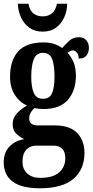

<svg xmlns="http://www.w3.org/2000/svg" viewBox="-21 -776 500 1032"><path d="M193 236Q95 236 47 200Q-1 164 -1 97Q-1 43 30.5 11Q62 -21 110 -28Q87 -38 67 -56.5Q47 -75 47 -109Q47 -141 68.5 -165Q90 -189 124 -209Q84 -226 58.5 -266Q33 -306 33 -363Q33 -451 76.5 -499.5Q120 -548 212 -548Q244 -548 268 -540.5Q292 -533 313 -518Q330 -537 351 -556.5Q372 -576 403 -576Q430 -576 443.5 -559Q457 -542 457 -519Q457 -496 444.5 -478.5Q432 -461 402 -461Q402 -482 392 -493.5Q382 -505 372 -505Q362 -505 355.5 -501Q349 -497 342 -492Q361 -472 374 -442.5Q387 -413 387 -368Q387 -290 344.5 -240Q302 -190 212 -190Q202 -190 187 -191.5Q172 -193 164 -195Q155 -188 145.5 -173Q136 -158 136 -139Q136 -119 148.5 -110.5Q161 -102 180 -102H272Q355 -102 394 -61Q433 -20 433 46Q433 134 374 185Q315 236 193 236ZM210 -245Q247 -245 259.5 -276.5Q272 -308 272 -365Q272 -424 259.5 -458Q247 -492 210 -492Q174 -492 160.5 -457.5Q147 -423 147 -364Q147 -308 160.5 -276.5Q174 -245 210 -245ZM195 180Q264 180 297 150.5Q330 121 330 75Q330 7 267 7H170Q155 7 138.5 15Q122 23 111 41.5Q100 60 100 94Q100 134 126 157Q152 180 195 180ZM208 -606Q165 -606 135.5 -628Q106 -650 91 -684.5Q76 -719 75 -756H132Q138 -720 158.5 -704Q179 -688 208 -688Q238 -688 258 -704Q278 -720 285 -756H340Q340 -719 325 -684.5Q310 -650 281 -628Q252 -606 208 -606Z"/></svg>

Font: Noto Serif Ethiopic ExtraCondensed
Style: Bold
Weight: 700
Width: 2
Designer: Monotype Design Team
Foundry: Monotype Imaging Inc.
Version: Version 2.102; ttfautohint (v1.8.4.7-5d5b)